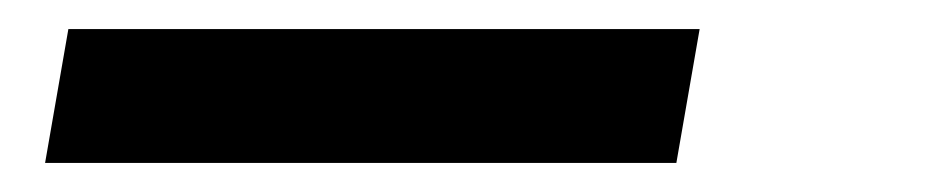

<svg xmlns="http://www.w3.org/2000/svg" viewBox="-20 -20 640 132"><path d="M445 92H11L27 0H461Z"/></svg>

Font: Iosevka Aile Semibold
Style: Italic
Weight: 600
Italic angle: -9°
Designer: Belleve Invis
Foundry: Belleve Invis
Version: Version 31.1.0; ttfautohint (v1.8.4)